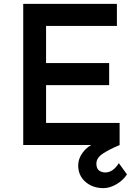

<svg xmlns="http://www.w3.org/2000/svg" viewBox="-20 -749 699 992"><path d="M100 -729H584V-615H218V-423H544V-309H218V-114H598V0H100ZM514 223Q459 223 421.5 190.5Q384 158 384 105Q384 71 407.5 39Q431 7 471 -10L599 0Q544 23 511 45Q478 67 478 96Q478 122 492 132Q506 142 524 142Q564 142 594 94L636 152Q616 183 581.5 203Q547 223 514 223Z"/></svg>

Font: Reem Kufi Fun Medium
Style: Regular
Weight: 500
Designer: Khaled Hosny
Version: Version 1.005